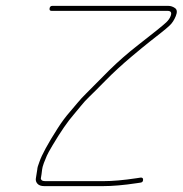

<svg xmlns="http://www.w3.org/2000/svg" viewBox="-20 -653 622 654"><path d="M148.9 -624.5C148 -618.8 150.2 -616 155.6 -616H550.6C562.1 -616 565.7 -610.2 561.3 -598.5C558.4 -590.8 553.4 -583.7 546.4 -577C535.1 -566.3 503.1 -540.6 450.5 -499.7C415 -472.1 382 -443.2 351.4 -413C333.2 -395 318.2 -379.8 306.2 -367.5C294.3 -355.2 283.2 -344 272.9 -334C262.7 -324 253 -313.5 243.9 -302.5C234.8 -291.5 226.2 -281.3 218.1 -272C203.6 -255.5 189.9 -237 176.8 -216.5C143.1 -163.8 122.1 -125.3 114 -101C109.5 -89.7 107.2 -81.3 107 -76L102.1 -45C101.1 -38.3 103 -32.3 107.8 -27C112.6 -21.7 120.3 -19 131 -19H330C362.7 -19 401.2 -22.3 445.6 -29L458.9 -31C464.4 -31.7 467.2 -34.8 467.4 -40.5C467.6 -46.2 464.7 -48.7 458.6 -48L445.3 -46C400.9 -39.3 363.4 -36 332.7 -36H135.7C128.4 -36 123.7 -37.2 121.8 -39.5C119.8 -41.8 118.9 -43.7 119.1 -45L121.5 -60C122.5 -66 123.1 -71.3 123.5 -76C123.9 -80.7 125.9 -88 129.5 -98L139.6 -122.7C142 -128.4 148.4 -140.2 159 -158C186.7 -204.5 210.5 -239.1 230.5 -262C238.6 -271.3 247.1 -281.5 255.8 -292.5C264.6 -303.5 274 -313.8 284.2 -323.5C294.4 -333.2 312.7 -351.4 339.1 -378.3C365.5 -405.2 395.5 -432.8 429 -461C455.2 -483 475.7 -499.8 490.5 -511.5C505.4 -523.2 518.3 -533.3 529.3 -542C540.4 -550.7 550 -558.8 558.2 -566.5C566.4 -574.2 573.3 -584.7 578.7 -598C584.2 -611.3 583.3 -620.5 576.1 -625.5C568.9 -630.5 561.3 -633 553.3 -633H158.3C152.9 -633 149.8 -630.2 148.9 -624.5Z"/></svg>

Font: Proton
Style: BkIt
Weight: 500
Version: Version 1.017